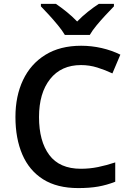

<svg xmlns="http://www.w3.org/2000/svg" viewBox="-20 -960 674 990"><path d="M397.9 -624.5Q295.4 -624.5 238.3 -552.2Q181.2 -480 181.2 -356.4Q181.2 -231.9 234.1 -160.9Q287.1 -89.8 397 -89.8Q442.4 -89.8 485.4 -98.6Q528.3 -107.4 574.2 -122.6V-22.9Q530.8 -5.9 486.3 2Q441.9 9.8 383.8 9.8Q273.9 9.8 202.1 -35.6Q130.4 -81.1 95 -163.6Q59.6 -246.1 59.6 -356.9Q59.6 -464.8 98.9 -547.6Q138.2 -630.4 213.9 -677.2Q289.6 -724.1 398.4 -724.1Q452.1 -724.1 504.2 -712.2Q556.2 -700.2 600.6 -678.2L559.6 -581.5Q522.5 -599.1 481.7 -611.8Q440.9 -624.5 397.9 -624.5ZM314.5 -779.8Q301.3 -802.2 279.1 -829.3Q256.8 -856.4 233.2 -882.3Q209.5 -908.2 190.9 -927.2V-939.9H268.6Q294.4 -922.4 323.2 -899.2Q352.1 -876 377.9 -849.1Q403.8 -876 433.3 -899.4Q462.9 -922.9 489.3 -939.9H567.4V-927.2Q548.8 -908.2 524.7 -882.3Q500.5 -856.4 478 -829.3Q455.6 -802.2 442.9 -779.8Z"/></svg>

Font: Open Sans SemiBold
Style: Regular
Weight: 600
Designer: Monotype Design Team
Foundry: Monotype Imaging Inc.
Version: Version 3.003; ttfautohint (v1.8.4)